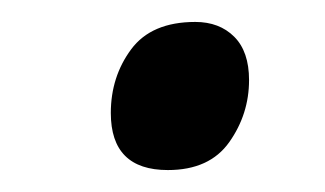

<svg xmlns="http://www.w3.org/2000/svg" viewBox="-20 -440 296 175"><path d="M133 -285Q81 -285 81 -337Q81 -370 99.5 -395Q118 -420 158 -420Q180 -420 193.5 -406.5Q207 -393 207 -367Q207 -336 189 -310.5Q171 -285 133 -285Z"/></svg>

Font: Noto IKEA Latin
Style: Italic
Weight: 400
Italic angle: -12°
Designer: Monotype Design Team
Foundry: Monotype Imaging Inc.
Version: Version 1.0